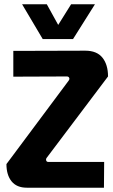

<svg xmlns="http://www.w3.org/2000/svg" viewBox="-20 -873 526 894"><path d="M179 -691 83 -853H198L251 -757L311 -853H422L320 -691ZM465 -119 464 1H105Q58 1 34 -28.5Q10 -58 10 -109L300 -498Q305 -505 302 -511Q299 -517 291 -517L42 -516V-636L377 -637Q431 -637 457 -604.5Q483 -572 483 -517L198 -139Q193 -133 195 -126Q197 -119 205 -119Z"/></svg>

Font: Gemunu Libre ExtraBold
Style: Regular
Weight: 800
Designer: Puspanada Ekanayake, Sola Matas, Pathum Egodawatta, Kosala Senevirathne
Foundry: mooniak
Version: Version 1.100